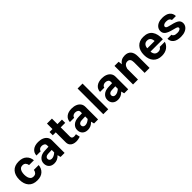

<svg xmlns="http://www.w3.org/2000/svg" viewBox="396 -2315 3897 3897"><g transform="rotate(-45 2344.0 -366.5)"><path d="M293.9 -537.6Q402.8 -537.6 463.1 -481.4Q523.4 -425.3 530.8 -335L392.6 -335.4Q387.7 -374.5 363.5 -401.1Q339.4 -427.7 293.9 -427.7Q254.9 -427.7 230.7 -406Q206.5 -384.3 195.6 -347.9Q184.6 -311.5 184.6 -267.6Q184.6 -223.1 195.3 -186.3Q206.1 -149.4 230.2 -127.4Q254.4 -105.5 293.9 -105.5Q339.4 -105.5 363.5 -132.3Q387.7 -159.2 392.6 -197.8H530.8Q523.4 -108.4 463.1 -51.8Q402.8 4.9 293.9 4.9Q170.9 4.9 106.7 -67.9Q42.5 -140.6 42.5 -266.6Q42.5 -392.6 106.7 -465.1Q170.9 -537.6 293.9 -537.6Z M1076.7 -361.8V0H961.4L943.8 -68.4Q905.3 -28.8 866.7 -11.7Q828.1 5.4 782.7 5.4Q710 5.4 667 -35.9Q624 -77.1 624 -146Q624 -218.8 678 -265.6Q731.9 -312.5 823.2 -315.9L934.6 -320.3V-361.8Q934.6 -395.5 908 -412.6Q881.3 -429.7 845.2 -429.7Q809.6 -429.7 785.4 -412.1Q761.2 -394.5 756.8 -366.7H635.3Q637.7 -444.3 695.6 -491Q753.4 -537.6 853 -537.6Q918 -537.6 968.5 -516.8Q1019 -496.1 1047.9 -456.8Q1076.7 -417.5 1076.7 -361.8ZM745.1 -159.7Q745.1 -132.3 762.9 -115.7Q780.8 -99.1 811.5 -99.1Q870.6 -99.1 934.6 -156.2V-228L826.7 -223.6Q788.1 -221.7 766.6 -204.1Q745.1 -186.5 745.1 -159.7Z M1507.8 -105.5 1526.4 -15.1Q1500 -6.8 1470.5 -0.7Q1440.9 5.4 1411.1 5.4Q1366.2 5.4 1328.4 -9.3Q1290.5 -23.9 1267.8 -55.7Q1245.1 -87.4 1245.1 -139.2V-422.4H1160.6V-516.1H1245.1V-674.3H1387.7V-516.1H1517.1V-422.4H1387.7V-155.3Q1387.7 -126 1405 -112.3Q1422.4 -98.6 1451.7 -98.6Q1464.8 -98.6 1480.5 -100.8Q1496.1 -103 1507.8 -105.5Z M2037.6 -361.8V0H1922.4L1904.8 -68.4Q1866.2 -28.8 1827.6 -11.7Q1789.1 5.4 1743.7 5.4Q1670.9 5.4 1627.9 -35.9Q1585 -77.1 1585 -146Q1585 -218.8 1638.9 -265.6Q1692.9 -312.5 1784.2 -315.9L1895.5 -320.3V-361.8Q1895.5 -395.5 1868.9 -412.6Q1842.3 -429.7 1806.2 -429.7Q1770.5 -429.7 1746.3 -412.1Q1722.2 -394.5 1717.8 -366.7H1596.2Q1598.6 -444.3 1656.5 -491Q1714.4 -537.6 1814 -537.6Q1878.9 -537.6 1929.4 -516.8Q1980 -496.1 2008.8 -456.8Q2037.6 -417.5 2037.6 -361.8ZM1706.1 -159.7Q1706.1 -132.3 1723.9 -115.7Q1741.7 -99.1 1772.5 -99.1Q1831.5 -99.1 1895.5 -156.2V-228L1787.6 -223.6Q1749 -221.7 1727.5 -204.1Q1706.1 -186.5 1706.1 -159.7Z M2329.6 0H2187.5V-737.8H2329.6Z M2902.8 -361.8V0H2787.6L2770 -68.4Q2731.4 -28.8 2692.9 -11.7Q2654.3 5.4 2608.9 5.4Q2536.1 5.4 2493.2 -35.9Q2450.2 -77.1 2450.2 -146Q2450.2 -218.8 2504.2 -265.6Q2558.1 -312.5 2649.4 -315.9L2760.7 -320.3V-361.8Q2760.7 -395.5 2734.1 -412.6Q2707.5 -429.7 2671.4 -429.7Q2635.7 -429.7 2611.6 -412.1Q2587.4 -394.5 2583 -366.7H2461.4Q2463.9 -444.3 2521.7 -491Q2579.6 -537.6 2679.2 -537.6Q2744.1 -537.6 2794.7 -516.8Q2845.2 -496.1 2874 -456.8Q2902.8 -417.5 2902.8 -361.8ZM2571.3 -159.7Q2571.3 -132.3 2589.1 -115.7Q2606.9 -99.1 2637.7 -99.1Q2696.8 -99.1 2760.7 -156.2V-228L2652.8 -223.6Q2614.3 -221.7 2592.8 -204.1Q2571.3 -186.5 2571.3 -159.7Z M3183.1 0H3041.5V-532.7H3160.2L3171.9 -449.7Q3226.6 -537.6 3339.8 -537.6Q3425.3 -537.6 3470.7 -485.4Q3516.1 -433.1 3516.1 -335.4V0H3374V-305.2Q3374 -414.1 3292 -414.1Q3209 -414.1 3183.1 -307.1Z M3764.2 -221.2Q3767.1 -168 3794.7 -136.7Q3822.3 -105.5 3875 -105.5Q3908.2 -105.5 3930.7 -119.6Q3953.1 -133.8 3963.4 -156.7H4109.9Q4089.4 -85.9 4027.6 -40.3Q3965.8 5.4 3869.6 5.4Q3751 5.4 3685.8 -66.9Q3620.6 -139.2 3620.6 -266.1Q3620.6 -393.1 3686 -465.3Q3751.5 -537.6 3867.2 -537.6Q4005.4 -537.6 4065.7 -452.6Q4126 -367.7 4118.7 -221.2ZM3765.1 -314.5H3974.6Q3972.7 -365.2 3947.5 -397.5Q3922.4 -429.7 3868.7 -429.7Q3822.3 -429.7 3794.7 -397.7Q3767.1 -365.7 3765.1 -314.5Z M4414.1 -537.6Q4524.9 -537.6 4581.5 -491.2Q4638.2 -444.8 4638.2 -366.7H4523.4Q4521 -394.5 4494.9 -412.1Q4468.8 -429.7 4418.9 -429.7Q4377 -429.7 4351.3 -413.6Q4325.7 -397.5 4325.7 -374.5Q4325.7 -359.4 4335 -348.9Q4344.2 -338.4 4369.9 -329.3Q4395.5 -320.3 4444.3 -309.1Q4554.2 -284.7 4598.9 -251.5Q4643.6 -218.3 4643.6 -160.2Q4643.6 -111.8 4615.5 -74.5Q4587.4 -37.1 4536.4 -15.9Q4485.4 5.4 4416.5 5.4Q4305.7 5.4 4248.5 -40.3Q4191.4 -85.9 4191.4 -162.6H4306.6Q4309.1 -136.2 4336.9 -119.6Q4364.7 -103 4419.4 -103Q4463.9 -103 4489.5 -117.9Q4515.1 -132.8 4515.1 -153.8Q4515.1 -166.5 4506.3 -175.5Q4497.6 -184.6 4473.4 -193.1Q4449.2 -201.7 4402.3 -212.9Q4290.5 -240.2 4244.4 -276.6Q4198.2 -313 4198.2 -374Q4198.2 -422.4 4224.9 -459.2Q4251.5 -496.1 4300 -516.8Q4348.6 -537.6 4414.1 -537.6Z"/></g></svg>

Font: Estedad-FD Bold
Style: Regular
Weight: 700
Designer: Amin Abedi
Version: Version 7.3